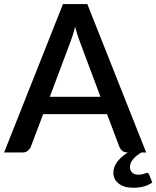

<svg xmlns="http://www.w3.org/2000/svg" viewBox="-22 -740 759 932"><path d="M219.7 -270H465.8L367.2 -533.2Q352.1 -572.8 342.3 -610.4Q337.4 -587.4 330.6 -567.4Q328.1 -559.1 323.2 -545.9L318.4 -532.7ZM701.2 106 717.3 146Q698.2 158.7 678.2 164.6Q653.3 171.4 627 171.4Q579.6 171.4 554.7 151.4Q528.3 130.9 528.3 98.6Q528.3 70.3 547.4 44.9Q565.9 21 598.6 0H597.2Q581.1 0 571.8 -7.8Q563.5 -14.2 557.6 -26.9L497.6 -186H187.5L127.4 -26.9Q123.5 -17.1 113.3 -8.3Q103.5 0 88.4 0H-2L283.7 -720.2H401.9L687.5 0H664.6Q656.7 4.4 645 13.2Q633.8 22 627 29.3Q619.6 37.6 613.8 48.8Q608.9 59.1 608.9 71.8Q608.9 88.4 620.1 98.1Q630.9 107.9 649.4 107.9Q660.2 107.9 666.5 106.4Q673.8 105 677.7 103.5Q682.1 102.1 685.1 100.6Q688 99.1 690.4 99.1Q698.7 99.1 701.2 106Z"/></svg>

Font: Lato-SemiBold
Style: Regular
Weight: 500
Designer: Lukasz Dziedzic with Adam Twardoch and Botio Nikoltchev
Foundry: tyPoland Lukasz Dziedzic
Version: ""